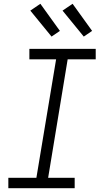

<svg xmlns="http://www.w3.org/2000/svg" viewBox="-20 -993 540 1013"><path d="M24 0V-55H172L276 -680H135V-735H485V-680H337L234 -55H374V0ZM422 -800 310 -937 363 -973 466 -830ZM252 -800 140 -937 193 -973 296 -830Z"/></svg>

Font: Iosevka Slab Light Oblique
Style: Regular
Weight: 300
Italic angle: -9°
Monospace: yes
Designer: Belleve Invis
Foundry: Belleve Invis
Version: Version 11.1.1; ttfautohint (v1.8.3)